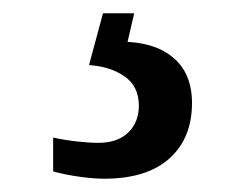

<svg xmlns="http://www.w3.org/2000/svg" viewBox="-20 -29 373 289"><path d="M137 240Q121 240 99.5 237Q78 234 60 229V178Q78 182 96.5 184Q115 186 128 186Q157 186 173 170.5Q189 155 189 130Q189 101 167.5 86Q146 71 114 69L135 -9H182L172 34Q205 36 226.5 48Q248 60 258.5 79.5Q269 99 269 126Q269 179 235 209.5Q201 240 137 240Z"/></svg>

Font: Noto Serif Bengali
Style: Regular
Weight: 400
Designer: Juan Bruce, Universal Thirst, Indian Type Foundry and the Monotype Design Team.
Foundry: Monotype Imaging Inc.
Version: Version 2.003